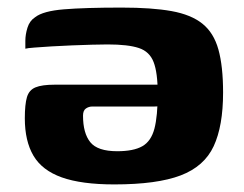

<svg xmlns="http://www.w3.org/2000/svg" viewBox="-20 -485 646 509"><path d="M302.4 -464.9Q382.7 -464.9 434.7 -455.6Q486.8 -446.2 516.7 -422.1Q546.7 -398 559 -353.8Q571.4 -309.5 571.4 -239.6Q571.4 -151 546.5 -97.5Q521.6 -43.9 459 -20Q396.3 3.9 283.1 3.9Q196.1 3.9 143.9 -14.7Q91.7 -33.3 68.7 -72.2Q45.8 -111.1 45.8 -171.3Q45.8 -208.3 51.4 -227.3Q57 -246.4 74.1 -253.4Q91.2 -260.5 125 -260.5H440.1Q440.1 -235.9 429.3 -219.3Q418.4 -202.6 388.5 -202.6H224.4Q215.5 -202.6 207.8 -197.4Q200.1 -192.2 200.1 -178.4Q200.1 -131.9 219.4 -108Q238.7 -84.1 290.7 -84.1Q334.1 -84.1 357.4 -97.4Q380.6 -110.6 389.4 -144Q398.1 -177.4 398.1 -236.9Q398.1 -292.2 387.3 -320.2Q376.6 -348.3 348.1 -357.7Q319.7 -367.2 265.2 -367.2Q249.3 -367.2 224.1 -366.5Q199 -365.9 170.9 -364.7Q142.8 -363.6 116.4 -362Q90 -360.4 71.4 -358.9Q52.8 -357.5 47.2 -355.9V-377Q47.2 -393.3 52.8 -411.5Q58.4 -429.7 72.9 -439.2Q93.9 -455.8 149.7 -460.3Q205.5 -464.9 302.4 -464.9Z"/></svg>

Font: Genos Thin
Style: Regular
Weight: 100
Designer: Robert E. Leuschke
Foundry: Robert E. Leuschke
Version: Version 1.010